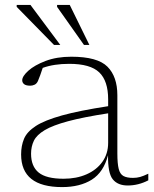

<svg xmlns="http://www.w3.org/2000/svg" viewBox="-20 -752 626 782"><path d="M500 3.5Q460 3.5 439.5 -21.5Q419 -46.5 420 -120Q402 -50.5 353.8 -20.2Q305.5 10 233 10Q66 10 66 -123Q66 -158.5 78 -187Q90 -215.5 125.8 -238.8Q161.5 -262 232.2 -281.8Q303 -301.5 420.5 -319.5V-347Q420.5 -422.5 384.2 -457.2Q348 -492 262 -492Q199.5 -492 154 -475.5Q149 -460 143.8 -445.8Q138.5 -431.5 134.5 -422Q129.5 -411 120.8 -407Q112 -403 103.5 -403Q86 -403 78.2 -409.2Q70.5 -415.5 70.5 -425Q70.5 -441.5 95.5 -464Q120.5 -486.5 165.8 -503.8Q211 -521 270.5 -521Q377 -521 417.5 -480.5Q458 -440 458 -364V-127Q458 -85.5 463.5 -64Q469 -42.5 483 -35Q497 -27.5 521.5 -27.5Q537 -27.5 550.5 -31.2Q564 -35 584 -44.5V-17.5Q543.5 3.5 500 3.5ZM106.5 -126Q106.5 -74.5 137.5 -49.2Q168.5 -24 239 -24Q291.5 -24 332.5 -42Q373.5 -60 397 -93Q420.5 -126 420.5 -170.5V-290.5Q319.5 -275 257.2 -258.2Q195 -241.5 162.2 -222Q129.5 -202.5 118 -178.8Q106.5 -155 106.5 -126ZM225.5 -569H200L48 -724V-732H104ZM344 -569H322L212.5 -724V-732H264Z"/></svg>

Font: Newsreader Caption ExtraLight
Style: Regular
Weight: 275
Designer: Hugues Gentile
Foundry: Production Type
Version: Version 1.001